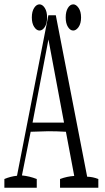

<svg xmlns="http://www.w3.org/2000/svg" viewBox="-31 -881 488 891"><path d="M247.6 -50.3Q280.3 -62.5 313.5 -64.5Q293.9 -171.9 274.9 -269.5Q233.9 -272 192.9 -272Q192.9 -272 111.3 -269.5Q91.3 -172.9 70.8 -66.9Q106 -63.5 139.6 -50.3Q139.6 -34.7 139.6 -9.8H-10.7Q-10.7 -35.2 -10.7 -50.3Q18.6 -62.5 47.9 -65.4Q122.1 -442.9 193.4 -810.1H228Q299.3 -440.4 373.5 -61Q399.4 -60.5 425.3 -50.3Q425.3 -35.2 425.3 -9.8H247.6Q247.6 -35.2 247.6 -50.3ZM266.1 -312 193.8 -697.8 120.1 -312ZM309.1 -860.8Q322.3 -860.8 333.7 -844.2Q345.2 -827.6 345.2 -799.8Q345.2 -772 333.7 -755.6Q322.3 -739.3 308.6 -739.3Q294.9 -739.3 284.4 -755.9Q273.9 -772.5 273.9 -800Q273.9 -827.6 284.2 -844.2Q294.4 -860.8 309.1 -860.8ZM176.8 -844.2Q187.5 -827.6 187.5 -799.8Q187.5 -772 176.8 -755.6Q166 -739.3 152.3 -739.3Q138.7 -739.3 127.7 -755.9Q116.7 -772.5 116.7 -800Q116.7 -827.6 127.4 -844.2Q138.2 -860.8 152.1 -860.8Q166 -860.8 176.8 -844.2Z"/></svg>

Font: Scarab Serif
Style: Condensed-Light
Weight: 300
Designer: John Roberts
Foundry: Scarab
Version: 1.0